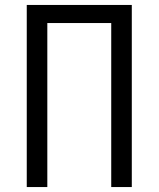

<svg xmlns="http://www.w3.org/2000/svg" viewBox="-20 -755 640 775"><path d="M88 0V-735H512V0H429V-662H171V0Z"/></svg>

Font: Zed Sans Extended
Style: Regular
Weight: 400
Width: 7
Designer: Belleve Invis
Foundry: Belleve Invis
Version: Version 1.0.0; ttfautohint (v1.8.4)